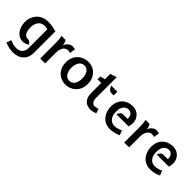

<svg xmlns="http://www.w3.org/2000/svg" viewBox="157 -1812 3195 3195"><g transform="rotate(45 1754.0 -215.0)"><path d="M262 250Q223 250 174.2 241.8Q125.5 233.5 70.5 208L102 124.5Q150 145 186.2 153Q222.5 161 254 161Q293 161 325.8 144.5Q358.5 128 378 94.5Q397.5 61 397.5 11V-428Q377 -433 358.8 -435Q340.5 -437 325 -437Q254.5 -437 215 -385.5Q175.5 -334 175.5 -246Q175.5 -204.5 185.8 -166.8Q196 -129 219.5 -105.5Q243 -82 281.5 -84.5Q308.5 -86 327 -70Q345.5 -54 362.5 -28Q336 -12.5 307.5 -2.8Q279 7 254.5 8Q208 9 169.5 -11Q131 -31 103.5 -66.8Q76 -102.5 61 -149Q46 -195.5 46 -246Q46 -326.5 79.8 -390.5Q113.5 -454.5 175.2 -491.2Q237 -528 321.5 -528Q350 -528 378 -525.5Q406 -523 439.2 -516.2Q472.5 -509.5 516.5 -497.5V0Q516.5 85 483.2 140.2Q450 195.5 392.5 222.8Q335 250 262 250Z M657.5 0V-372Q657.5 -407 654 -444.5Q650.5 -482 641.5 -517H733.5Q744.5 -506.5 753 -486Q761.5 -465.5 765.5 -440.5L766.5 -419L776 -440.5Q796 -480 830 -503Q864 -526 899 -526Q913.5 -526 927.5 -523.2Q941.5 -520.5 958 -515.5L943.5 -416Q925 -421 912.2 -422.8Q899.5 -424.5 888.5 -424.5Q856 -424.5 829.5 -404.2Q803 -384 787.8 -346Q772.5 -308 772.5 -254.5V0Z M1260.5 12Q1191 12 1132.5 -19.5Q1074 -51 1038.5 -111.5Q1003 -172 1003 -259Q1003 -328.5 1026.5 -379.5Q1050 -430.5 1088.2 -463.5Q1126.5 -496.5 1171.8 -512.8Q1217 -529 1260.5 -529Q1338.5 -529 1396.5 -494Q1454.5 -459 1486.2 -398Q1518 -337 1518 -259Q1518 -195 1496.5 -144.5Q1475 -94 1438.2 -59.2Q1401.5 -24.5 1355.5 -6.2Q1309.5 12 1260.5 12ZM1260.5 -78.5Q1303 -78.5 1331.5 -103Q1360 -127.5 1374.2 -168.5Q1388.5 -209.5 1388.5 -259Q1388.5 -313.5 1372.5 -354Q1356.5 -394.5 1327.8 -416.5Q1299 -438.5 1260.5 -438.5Q1222 -438.5 1193 -416.5Q1164 -394.5 1148 -354Q1132 -313.5 1132 -259Q1132 -179.5 1166.2 -129Q1200.5 -78.5 1260.5 -78.5Z M1848.5 12Q1758.5 12 1710.5 -42Q1662.5 -96 1662.5 -195.5V-429.5H1576.5V-495.5L1662.5 -517V-643.5L1777.5 -680.5V-191Q1777.5 -140 1799.5 -109Q1821.5 -78 1857 -78Q1873.5 -78 1891.8 -81.2Q1910 -84.5 1936 -93L1962 -13Q1924.5 -0.5 1898.8 5.8Q1873 12 1848.5 12ZM1906.5 -429.5Q1879.5 -429.5 1861 -442.8Q1842.5 -456 1830.8 -476Q1819 -496 1812.5 -517H1956V-429.5Z M2308.5 12Q2245 12 2197 -11Q2149 -34 2117 -73Q2085 -112 2068.8 -161.8Q2052.5 -211.5 2052.5 -265.5Q2052.5 -347.5 2085.8 -406.5Q2119 -465.5 2176.8 -497.2Q2234.5 -529 2308 -529Q2362 -529 2405 -506.8Q2448 -484.5 2475 -445.2Q2502 -406 2508.2 -353.5Q2514.5 -301 2494.5 -241H2210.5Q2221 -273 2241.2 -295Q2261.5 -317 2291.5 -317H2395Q2399 -350.5 2388.2 -379Q2377.5 -407.5 2354.5 -424.5Q2331.5 -441.5 2300 -441.5Q2267 -441.5 2238 -422.8Q2209 -404 2191.2 -365.5Q2173.5 -327 2173.5 -268Q2173.5 -210 2192.2 -167.5Q2211 -125 2244.5 -102Q2278 -79 2321.5 -79Q2356 -79 2388.8 -87.2Q2421.5 -95.5 2464.5 -116L2496 -33Q2444 -8 2397.2 2Q2350.5 12 2308.5 12Z M2634 0V-372Q2634 -407 2630.5 -444.5Q2627 -482 2618 -517H2710Q2721 -506.5 2729.5 -486Q2738 -465.5 2742 -440.5L2743 -419L2752.5 -440.5Q2772.5 -480 2806.5 -503Q2840.5 -526 2875.5 -526Q2890 -526 2904 -523.2Q2918 -520.5 2934.5 -515.5L2920 -416Q2901.5 -421 2888.8 -422.8Q2876 -424.5 2865 -424.5Q2832.5 -424.5 2806 -404.2Q2779.5 -384 2764.2 -346Q2749 -308 2749 -254.5V0Z M3256 12Q3192.5 12 3144.5 -11Q3096.5 -34 3064.5 -73Q3032.5 -112 3016.2 -161.8Q3000 -211.5 3000 -265.5Q3000 -347.5 3033.2 -406.5Q3066.5 -465.5 3124.2 -497.2Q3182 -529 3255.5 -529Q3309.5 -529 3352.5 -506.8Q3395.5 -484.5 3422.5 -445.2Q3449.5 -406 3455.8 -353.5Q3462 -301 3442 -241H3158Q3168.5 -273 3188.8 -295Q3209 -317 3239 -317H3342.5Q3346.5 -350.5 3335.8 -379Q3325 -407.5 3302 -424.5Q3279 -441.5 3247.5 -441.5Q3214.5 -441.5 3185.5 -422.8Q3156.5 -404 3138.8 -365.5Q3121 -327 3121 -268Q3121 -210 3139.8 -167.5Q3158.5 -125 3192 -102Q3225.5 -79 3269 -79Q3303.5 -79 3336.2 -87.2Q3369 -95.5 3412 -116L3443.5 -33Q3391.5 -8 3344.8 2Q3298 12 3256 12Z"/></g></svg>

Font: Expletus Sans SemiBold
Style: Regular
Weight: 600
Version: Version 7.500